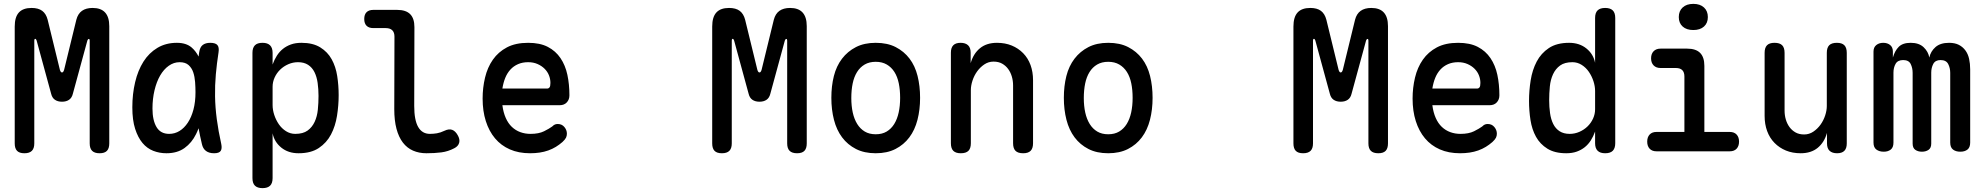

<svg xmlns="http://www.w3.org/2000/svg" viewBox="-20 -781 10240 991"><path d="M544 -41Q544 -15 532 -2.5Q520 10 494 10Q468 10 455.5 -2.5Q443 -15 443 -41V-572Q443 -580 438.5 -580Q434 -580 431 -572L356 -297Q351 -276 336.5 -266Q322 -256 300 -256Q278 -256 263.5 -266Q249 -276 244 -297L169 -572Q166 -581 161.5 -580.5Q157 -580 157 -572V-41Q157 -15 144.5 -2.5Q132 10 106 10Q80 10 68 -2.5Q56 -15 56 -41V-644Q56 -693 77.5 -716.5Q99 -740 143 -740Q178 -740 198 -725Q218 -710 226 -679L289 -421Q293 -407 300 -407Q307 -407 311 -421L374 -679Q382 -710 403 -725Q424 -740 458 -740Q501 -740 522.5 -716.5Q544 -693 544 -646Z M839 10Q803 10 771 -2.5Q739 -15 715.5 -43Q692 -71 677.5 -116Q663 -161 663 -227Q663 -296 677.5 -357Q692 -418 720.5 -463Q749 -508 792.5 -534Q836 -560 893 -560Q941 -560 969 -536Q991 -517 1005 -489Q1006 -500 1008 -511Q1012 -538 1026.5 -549Q1041 -560 1065 -560Q1092 -560 1102 -548.5Q1112 -537 1108 -511Q1099 -453 1094 -397Q1089 -341 1090 -283.5Q1091 -226 1099 -165.5Q1107 -105 1122 -38Q1127 -14 1119 -2Q1111 10 1085 10Q1059 10 1043 -2Q1027 -14 1022 -38Q1012 -80 1005 -119Q999 -103 992 -89Q970 -44 932.5 -17Q895 10 839 10ZM853 -90Q882 -90 906.5 -105Q931 -120 949.5 -148Q968 -176 978.5 -215.5Q989 -255 989 -305Q989 -330 987 -357.5Q985 -385 977.5 -407.5Q970 -430 953.5 -445Q937 -460 907 -460Q877 -460 851 -441.5Q825 -423 806.5 -391Q788 -359 777.5 -315Q767 -271 767 -221Q767 -160 788 -125Q809 -90 853 -90Z M1335 -560Q1361 -560 1374 -547Q1387 -534 1387 -508V-448Q1396 -473 1409 -493.5Q1422 -514 1440 -528.5Q1458 -543 1481.5 -551.5Q1505 -560 1536 -560Q1595 -560 1633 -536.5Q1671 -513 1692 -475Q1713 -437 1720.5 -388.5Q1728 -340 1728 -290Q1728 -237 1719.5 -183.5Q1711 -130 1688.5 -87Q1666 -44 1625.5 -17Q1585 10 1521 10Q1468 10 1432 -19Q1396 -48 1387 -93V138Q1387 165 1374 177.5Q1361 190 1335 190Q1309 190 1296 177.5Q1283 165 1283 138V-508Q1283 -534 1295.5 -547Q1308 -560 1335 -560ZM1518 -460Q1492 -460 1468 -449.5Q1444 -439 1426 -421.5Q1408 -404 1397.5 -381Q1387 -358 1387 -333V-239Q1387 -214 1395.5 -188Q1404 -162 1419 -140Q1434 -118 1456 -104Q1478 -90 1504 -90Q1544 -90 1567.5 -107Q1591 -124 1604 -152Q1617 -180 1620.5 -215Q1624 -250 1624 -286Q1624 -321 1619.5 -353Q1615 -385 1603 -409Q1591 -433 1570 -446.5Q1549 -460 1518 -460Z M2118 -234Q2118 -161 2138.5 -125.5Q2159 -90 2199 -90Q2217 -90 2235 -93Q2253 -96 2274 -106Q2297 -117 2313.5 -111Q2330 -105 2342 -84Q2355 -62 2350 -44Q2345 -26 2325 -16Q2293 1 2258 5.5Q2223 10 2181 10Q2143 10 2112 -3.5Q2081 -17 2059.5 -45Q2038 -73 2026.5 -116Q2015 -159 2015 -218L2016 -592Q2016 -614 2004.5 -625Q1993 -636 1971 -636H1907Q1884 -636 1872 -648Q1860 -660 1860 -683Q1860 -706 1872 -718Q1884 -730 1907 -730H2030Q2075 -730 2097 -708Q2119 -686 2119 -641Z M2859 -141Q2880 -141 2893 -125.5Q2906 -110 2906 -91Q2906 -80 2901.5 -70.5Q2897 -61 2883 -48Q2867 -34 2849 -23Q2831 -12 2810 -4.5Q2789 3 2765.5 6.5Q2742 10 2716 10Q2657 10 2611.5 -10Q2566 -30 2535 -67Q2504 -104 2487.5 -156Q2471 -208 2471 -272Q2471 -328 2483.5 -380.5Q2496 -433 2524 -473Q2552 -513 2596.5 -536.5Q2641 -560 2706 -560Q2767 -560 2807.5 -539Q2848 -518 2873 -481Q2898 -444 2908.5 -395Q2919 -346 2919 -289Q2919 -267 2905.5 -252.5Q2892 -238 2869 -238H2573Q2578 -200 2590.5 -172Q2603 -144 2622 -126Q2641 -108 2665.5 -99Q2690 -90 2718 -90Q2761 -90 2788 -103.5Q2815 -117 2830 -128Q2838 -136 2844.5 -138.5Q2851 -141 2859 -141ZM2573 -324H2806Q2811 -324 2816 -329.5Q2821 -335 2821 -353Q2821 -373 2813.5 -392Q2806 -411 2791 -426Q2776 -441 2754.5 -450.5Q2733 -460 2706 -460Q2677 -460 2654 -450Q2631 -440 2614.5 -422Q2598 -404 2588 -379.5Q2578 -355 2573 -324Z M4144 -41Q4144 -15 4132 -2.5Q4120 10 4094 10Q4068 10 4055.5 -2.5Q4043 -15 4043 -41V-572Q4043 -580 4038.5 -580Q4034 -580 4031 -572L3956 -297Q3951 -276 3936.5 -266Q3922 -256 3900 -256Q3878 -256 3863.5 -266Q3849 -276 3844 -297L3769 -572Q3766 -581 3761.5 -580.5Q3757 -580 3757 -572V-41Q3757 -15 3744.5 -2.5Q3732 10 3706 10Q3680 10 3668 -2.5Q3656 -15 3656 -41V-644Q3656 -693 3677.5 -716.5Q3699 -740 3743 -740Q3778 -740 3798 -725Q3818 -710 3826 -679L3889 -421Q3893 -407 3900 -407Q3907 -407 3911 -421L3974 -679Q3982 -710 4003 -725Q4024 -740 4058 -740Q4101 -740 4122.5 -716.5Q4144 -693 4144 -646Z M4500 10Q4441 10 4398 -12Q4355 -34 4326.5 -72Q4298 -110 4284.5 -162.5Q4271 -215 4271 -276Q4271 -337 4284 -388.5Q4297 -440 4326 -478Q4355 -516 4398 -538Q4441 -560 4500 -560Q4560 -560 4603 -538Q4646 -516 4674.5 -478.5Q4703 -441 4716 -389Q4729 -337 4729 -276Q4729 -215 4715.5 -162.5Q4702 -110 4673.5 -72Q4645 -34 4602 -12Q4559 10 4500 10ZM4500 -88Q4533 -88 4556.5 -102Q4580 -116 4595.5 -141Q4611 -166 4618.5 -200.5Q4626 -235 4626 -276Q4626 -317 4619 -351Q4612 -385 4596.5 -409.5Q4581 -434 4557 -448Q4533 -462 4500 -462Q4467 -462 4443 -448Q4419 -434 4403.5 -409Q4388 -384 4381 -350Q4374 -316 4374 -275Q4374 -234 4381.5 -200Q4389 -166 4404.5 -141Q4420 -116 4443.5 -102Q4467 -88 4500 -88Z M4991 -316V-42Q4991 -15 4978.5 -2.5Q4966 10 4939 10Q4913 10 4900.5 -2.5Q4888 -15 4888 -42V-509Q4888 -535 4900.5 -547.5Q4913 -560 4938 -560Q4963 -560 4976.5 -547.5Q4990 -535 4990 -509V-455Q5004 -504 5038 -532Q5072 -560 5126 -560Q5168 -560 5202 -546Q5236 -532 5261 -506.5Q5286 -481 5299 -445.5Q5312 -410 5312 -367V-42Q5312 -15 5299.5 -2.5Q5287 10 5261 10Q5234 10 5221.5 -2.5Q5209 -15 5209 -42V-340Q5209 -364 5202.5 -386Q5196 -408 5183.5 -425Q5171 -442 5152.5 -452.5Q5134 -463 5108 -463Q5082 -463 5060.5 -448.5Q5039 -434 5023.5 -412.5Q5008 -391 4999.5 -365Q4991 -339 4991 -316Z M5700 10Q5641 10 5598 -12Q5555 -34 5526.5 -72Q5498 -110 5484.5 -162.5Q5471 -215 5471 -276Q5471 -337 5484 -388.5Q5497 -440 5526 -478Q5555 -516 5598 -538Q5641 -560 5700 -560Q5760 -560 5803 -538Q5846 -516 5874.5 -478.5Q5903 -441 5916 -389Q5929 -337 5929 -276Q5929 -215 5915.5 -162.5Q5902 -110 5873.5 -72Q5845 -34 5802 -12Q5759 10 5700 10ZM5700 -88Q5733 -88 5756.5 -102Q5780 -116 5795.5 -141Q5811 -166 5818.5 -200.5Q5826 -235 5826 -276Q5826 -317 5819 -351Q5812 -385 5796.5 -409.5Q5781 -434 5757 -448Q5733 -462 5700 -462Q5667 -462 5643 -448Q5619 -434 5603.5 -409Q5588 -384 5581 -350Q5574 -316 5574 -275Q5574 -234 5581.5 -200Q5589 -166 5604.5 -141Q5620 -116 5643.5 -102Q5667 -88 5700 -88Z M7144 -41Q7144 -15 7132 -2.5Q7120 10 7094 10Q7068 10 7055.5 -2.5Q7043 -15 7043 -41V-572Q7043 -580 7038.5 -580Q7034 -580 7031 -572L6956 -297Q6951 -276 6936.5 -266Q6922 -256 6900 -256Q6878 -256 6863.5 -266Q6849 -276 6844 -297L6769 -572Q6766 -581 6761.5 -580.5Q6757 -580 6757 -572V-41Q6757 -15 6744.5 -2.5Q6732 10 6706 10Q6680 10 6668 -2.5Q6656 -15 6656 -41V-644Q6656 -693 6677.5 -716.5Q6699 -740 6743 -740Q6778 -740 6798 -725Q6818 -710 6826 -679L6889 -421Q6893 -407 6900 -407Q6907 -407 6911 -421L6974 -679Q6982 -710 7003 -725Q7024 -740 7058 -740Q7101 -740 7122.5 -716.5Q7144 -693 7144 -646Z M7659 -141Q7680 -141 7693 -125.5Q7706 -110 7706 -91Q7706 -80 7701.5 -70.5Q7697 -61 7683 -48Q7667 -34 7649 -23Q7631 -12 7610 -4.5Q7589 3 7565.5 6.5Q7542 10 7516 10Q7457 10 7411.5 -10Q7366 -30 7335 -67Q7304 -104 7287.5 -156Q7271 -208 7271 -272Q7271 -328 7283.5 -380.5Q7296 -433 7324 -473Q7352 -513 7396.5 -536.5Q7441 -560 7506 -560Q7567 -560 7607.5 -539Q7648 -518 7673 -481Q7698 -444 7708.5 -395Q7719 -346 7719 -289Q7719 -267 7705.5 -252.5Q7692 -238 7669 -238H7373Q7378 -200 7390.5 -172Q7403 -144 7422 -126Q7441 -108 7465.5 -99Q7490 -90 7518 -90Q7561 -90 7588 -103.5Q7615 -117 7630 -128Q7638 -136 7644.5 -138.5Q7651 -141 7659 -141ZM7373 -324H7606Q7611 -324 7616 -329.5Q7621 -335 7621 -353Q7621 -373 7613.5 -392Q7606 -411 7591 -426Q7576 -441 7554.5 -450.5Q7533 -460 7506 -460Q7477 -460 7454 -450Q7431 -440 7414.5 -422Q7398 -404 7388 -379.5Q7378 -355 7373 -324Z M8265 10Q8239 10 8226 -3Q8213 -16 8213 -42V-102Q8204 -77 8191 -56.5Q8178 -36 8160 -21.5Q8142 -7 8118.5 1.5Q8095 10 8064 10Q8005 10 7967 -13.5Q7929 -37 7908 -75Q7887 -113 7879.5 -161.5Q7872 -210 7872 -260Q7872 -313 7880.5 -366.5Q7889 -420 7911.5 -463Q7934 -506 7974.5 -533Q8015 -560 8079 -560Q8132 -560 8168 -531Q8204 -502 8213 -457V-688Q8213 -715 8226 -727.5Q8239 -740 8265 -740Q8291 -740 8304 -727.5Q8317 -715 8317 -688V-42Q8317 -16 8304.5 -3Q8292 10 8265 10ZM8082 -90Q8108 -90 8132 -100.5Q8156 -111 8174 -128.5Q8192 -146 8202.5 -169Q8213 -192 8213 -217V-311Q8213 -336 8204.5 -362Q8196 -388 8181 -410Q8166 -432 8144 -446Q8122 -460 8096 -460Q8056 -460 8032.5 -443Q8009 -426 7996 -398Q7983 -370 7979.5 -335Q7976 -300 7976 -264Q7976 -229 7980.5 -197Q7985 -165 7997 -141Q8009 -117 8030 -103.5Q8051 -90 8082 -90Z M8908 -100Q8931 -100 8943.5 -86.5Q8956 -73 8956 -50Q8956 -27 8943.5 -13.5Q8931 0 8908 0H8530Q8507 0 8494.5 -13.5Q8482 -27 8482 -50Q8482 -73 8494.5 -86.5Q8507 -100 8530 -100H8674V-386Q8674 -408 8663 -419Q8652 -430 8630 -430H8551Q8528 -430 8515 -443.5Q8502 -457 8502 -480Q8502 -503 8515 -516.5Q8528 -530 8551 -530H8688Q8733 -530 8755 -508Q8777 -486 8777 -441V-100ZM8720 -626Q8685 -626 8665 -644Q8645 -662 8645 -693Q8645 -724 8665 -742.5Q8685 -761 8720 -761Q8755 -761 8775 -742.5Q8795 -724 8795 -693Q8795 -662 8775 -644Q8755 -626 8720 -626Z M9409 -234V-508Q9409 -535 9421.5 -547.5Q9434 -560 9461 -560Q9487 -560 9499.5 -547.5Q9512 -535 9512 -508V-41Q9512 -15 9499.5 -2.5Q9487 10 9462 10Q9437 10 9423.5 -2.5Q9410 -15 9410 -41V-95Q9396 -46 9362 -18Q9328 10 9274 10Q9232 10 9198 -4Q9164 -18 9139 -43.5Q9114 -69 9101 -104.5Q9088 -140 9088 -183V-508Q9088 -535 9100.5 -547.5Q9113 -560 9139 -560Q9166 -560 9178.5 -547.5Q9191 -535 9191 -508V-210Q9191 -186 9197.5 -164Q9204 -142 9216.5 -125Q9229 -108 9247.5 -97.5Q9266 -87 9292 -87Q9318 -87 9339.5 -101.5Q9361 -116 9376.5 -137.5Q9392 -159 9400.5 -185Q9409 -211 9409 -234Z M9703 2Q9680 2 9665 -9Q9650 -20 9650 -45V-515Q9650 -537 9664.5 -548.5Q9679 -560 9700 -560Q9722 -560 9736 -548.5Q9750 -537 9750 -515V-484Q9760 -519 9780.5 -539.5Q9801 -560 9842 -560Q9885 -560 9909 -537Q9933 -514 9938 -484Q9945 -516 9970 -538Q9995 -560 10040 -560Q10070 -560 10090.5 -549.5Q10111 -539 10124.5 -520.5Q10138 -502 10143.5 -477Q10149 -452 10149 -423V-45Q10149 -20 10135 -9Q10121 2 10098 2Q10075 2 10060.5 -9Q10046 -20 10046 -45V-405Q10046 -430 10035.5 -450.5Q10025 -471 9996 -471Q9969 -471 9958.5 -451Q9948 -431 9948 -406V-40Q9948 -17 9934 -7.5Q9920 2 9900 2Q9880 2 9866 -7.5Q9852 -17 9852 -40V-405Q9852 -430 9842 -450.5Q9832 -471 9803 -471Q9775 -471 9764 -451.5Q9753 -432 9753 -406V-45Q9753 -20 9739 -9Q9725 2 9703 2Z"/></svg>

Font: Maple Mono Medium
Style: Regular
Weight: 500
Monospace: yes
Designer: subframe7536
Version: Version 7.000